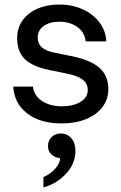

<svg xmlns="http://www.w3.org/2000/svg" viewBox="-20 -530 531 840"><path d="M445 -349H355Q350 -390 317.5 -412.5Q285 -435 240 -435Q197 -435 171 -416Q145 -397 145 -366Q145 -339 162 -323.5Q179 -308 216 -300L290 -285Q376 -268 415 -233.5Q454 -199 454 -140Q454 -96 428.5 -62Q403 -28 356.5 -9Q310 10 250 10Q155 10 98.5 -34Q42 -78 38 -151H124Q129 -111 164 -88Q199 -65 251 -65Q301 -65 332.5 -84.5Q364 -104 364 -136Q364 -164 342.5 -181Q321 -198 273 -208L199 -223Q123 -238 89 -271Q55 -304 55 -363Q55 -429 106 -469.5Q157 -510 241 -510Q297 -510 342.5 -489Q388 -468 415.5 -431.5Q443 -395 445 -349ZM310 130Q310 186 269 230Q228 274 170 290V245Q201 231 222 207.5Q243 184 243 162Q221 160 205.5 146Q190 132 190 109Q190 85 206 69.5Q222 54 246 54Q274 54 292 74.5Q310 95 310 130Z"/></svg>

Font: Goli
Style: Regular
Weight: 400
Designer: jaikishan Patel
Foundry: MagicType
Version: Version 1.000